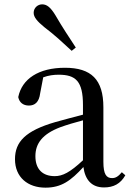

<svg xmlns="http://www.w3.org/2000/svg" viewBox="-20 -849 605 884"><path d="M329 -630C299 -676 268 -722 235 -779C213 -815 196 -829 174 -829C155 -829 135 -814 135 -790C135 -770 151 -751 184 -724C233 -687 271 -651 310 -615ZM459 14C503 14 535 -3 557 -42L541 -56C524 -36 512 -29 496 -29C470 -29 456 -46 456 -104V-355C456 -483 400 -537 279 -537C158 -537 81 -486 64 -402C69 -377 87 -363 113 -363C140 -363 160 -378 165 -420L179 -493C204 -502 227 -505 250 -505C329 -505 362 -475 362 -365V-321C320 -310 274 -298 235 -287C97 -247 49 -196 49 -116C49 -32 109 15 189 15C263 15 306 -17 364 -80C372 -21 402 14 459 14ZM362 -111C302 -55 268 -38 232 -38C178 -38 143 -68 143 -130C143 -189 176 -232 257 -263C287 -274 324 -285 362 -295Z"/></svg>

Font: Source Han Serif CN Medium
Style: Regular
Weight: 500
Designer: Ryoko NISHIZUKA 西塚涼子 (kana & ideographs); Frank Grießhammer (Latin, Greek & Cyrillic); Wenlong ZHANG 张文龙 (bopomofo); San
Foundry: Adobe
Version: Version 2.002;hotconv 1.1.0;makeotfexe 2.6.0